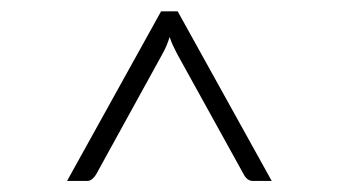

<svg xmlns="http://www.w3.org/2000/svg" viewBox="-20 -728 620 348"><path d="M272 -707.5H302L472.5 -400H438.5Q433 -400 428.8 -403.2Q424.5 -406.5 422 -411.5L301.5 -629.5Q297 -638 293.5 -645.5Q290 -653 287.5 -661Q285 -653 281.8 -645.2Q278.5 -637.5 274 -629.5L154 -411.5Q151.5 -407.5 147.5 -403.8Q143.5 -400 137 -400H101.5Z"/></svg>

Font: Lato TR Light
Style: Regular
Weight: 300
Designer: Lukasz Dziedzic
Foundry: Lukasz Dziedzic
Version: Version 1.104 2013